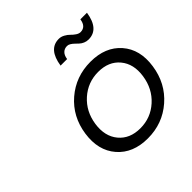

<svg xmlns="http://www.w3.org/2000/svg" viewBox="-191 -909 1076 1076"><g transform="rotate(-45 347.0 -371.0)"><path d="M155.8 -264.2Q172.9 -381.8 258.3 -455.3Q343.8 -528.8 460.9 -528.8Q578.1 -528.8 642.6 -455.1Q707 -381.3 689.9 -264.2Q672.9 -146 587.4 -71.5Q502 2.9 384.8 2.9Q267.6 2.9 203.1 -71.5Q138.7 -146 155.8 -264.2ZM233.9 -263.2Q221.2 -176.3 266.6 -121.6Q312 -66.9 395 -66.9Q477.5 -66.9 538.3 -121.6Q599.1 -176.3 611.8 -263.2Q624.5 -349.1 579.3 -403.6Q534.2 -458 451.2 -458Q368.7 -458 307.6 -403.6Q246.6 -349.1 233.9 -263.2ZM327.1 -631.8Q344.2 -745.1 425.8 -745.1Q443.4 -745.1 460.2 -735.8Q477.1 -726.6 488 -715.1Q499 -703.6 512.9 -694.3Q526.9 -685.1 539.1 -685.1Q581.5 -685.1 588.9 -736.8H641.1Q624 -624 542 -624Q525.9 -624 512 -630.1Q498 -636.2 488.3 -645.3Q478.5 -654.3 469.5 -663.1Q460.4 -671.9 450.4 -678Q440.4 -684.1 430.2 -684.1Q409.2 -684.1 395.8 -670.7Q382.3 -657.2 378.9 -631.8Z"/></g></svg>

Font: Trueno Light
Style: Italic
Weight: 300
Designer: Julieta Ulanovsky
Foundry: Julieta Ulanovsky
Version: Version 3.001b | FøM Fix